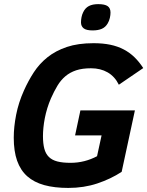

<svg xmlns="http://www.w3.org/2000/svg" viewBox="-20 -900 717 934"><path d="M558.1 -487.8Q538.6 -527.8 503.7 -547.9Q468.8 -567.9 422.9 -567.9Q380.4 -567.9 350.3 -557.9Q320.3 -547.9 298.1 -529.1Q275.9 -510.3 259.5 -483.2Q243.2 -456.1 228 -421.9Q217.8 -398.4 210.2 -373.8Q202.6 -349.1 198 -325.2Q193.4 -301.3 191.2 -279.1Q189 -256.8 189 -237.8Q189 -201.7 195.6 -176.8Q202.1 -151.9 217.8 -136.5Q233.4 -121.1 259.3 -114.5Q285.2 -107.9 323.2 -107.9Q357.9 -107.9 390.4 -116.2Q422.9 -124.5 452.1 -140.1L474.1 -241.2H345.2L371.1 -362.8H636.2L571.8 -64Q518.6 -29.3 453.4 -7.6Q388.2 14.2 312 14.2Q245.1 14.2 195.3 0.5Q145.5 -13.2 112.5 -42.5Q79.6 -71.8 63.2 -118.2Q46.9 -164.6 46.9 -230Q46.9 -282.7 58.6 -342Q70.3 -401.4 96.2 -459Q117.2 -506.3 144.5 -548.3Q171.9 -590.3 211.4 -621.8Q251 -653.3 305.4 -671.6Q359.9 -689.9 435.1 -689.9Q480 -689.9 516.4 -682.4Q552.7 -674.8 582 -659.4Q611.3 -644 634.5 -621.3Q657.7 -598.6 676.8 -568.8ZM517.6 -838.9Q517.6 -827.1 514.4 -812.7Q511.2 -798.3 503.9 -786.1Q493.2 -767.6 475.1 -759.8Q457 -752 430.7 -752Q399.9 -752 387 -762.2Q374 -772.5 374 -791Q374 -803.2 376.5 -816.2Q378.9 -829.1 384.8 -840.8Q394.5 -861.3 412.4 -870.6Q430.2 -879.9 458 -879.9Q489.7 -879.9 503.7 -870.1Q517.6 -860.4 517.6 -838.9Z"/></svg>

Font: Clear Sans
Style: Bold Italic
Weight: 700
Italic angle: -12°
Foundry: Intel Corporation
Version: Version 1.00